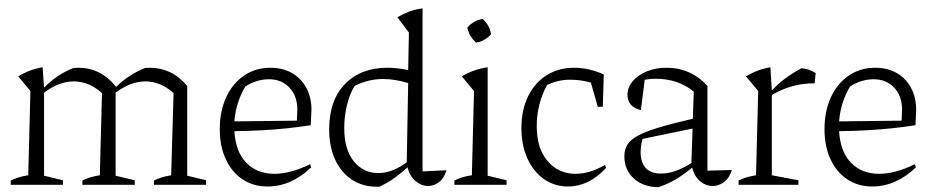

<svg xmlns="http://www.w3.org/2000/svg" viewBox="-20 -772 3895 802"><path d="M25 0V-18Q39 -25 56 -30.5Q73 -36 98 -40L107 -392L56 -453Q104 -482 158 -491L164 -406Q192 -434 222.5 -454.5Q253 -475 287 -488Q296 -489 307 -489Q354 -489 393 -469.5Q432 -450 465 -409Q518 -461 586 -488Q595 -489 606 -489Q651 -489 690 -470.5Q729 -452 762 -413V-38L841 -19V0H623V-18Q637 -25 654 -30.5Q671 -36 695 -40L705 -383Q651 -432 587 -432Q526 -432 463 -385V-38L543 -19V0H324V-18Q338 -25 355 -30.5Q372 -36 397 -40L406 -383Q352 -432 288 -432Q227 -432 164 -385V-38L243 -19V0Z M1098 7Q1038 7 993 -23Q948 -53 923 -107Q898 -161 898 -233Q898 -307 924.5 -365Q951 -423 999 -456Q1047 -489 1110 -489Q1161 -489 1199.5 -467Q1238 -445 1259.5 -405Q1281 -365 1281 -313L1278 -249Q1227 -241 1178.5 -236Q1130 -231 1077 -228Q1024 -225 959 -224Q964 -138 1009 -92Q1054 -46 1126 -46Q1194 -46 1275 -86L1280 -73Q1196 7 1098 7ZM1005 -411Q965 -344 959 -265L1220 -268L1222 -314Q1222 -371 1189 -406Q1156 -441 1103 -441Q1053 -441 1005 -411Z M1710 -751 1709 -752H1710ZM1555 8Q1495 8 1450 -21.5Q1405 -51 1380 -105Q1355 -159 1355 -232Q1355 -353 1421 -421Q1487 -489 1598 -489Q1640 -489 1685 -479L1688 -636L1640 -700Q1664 -714 1689 -723.5Q1714 -733 1745 -737V-56L1845 -61Q1835 -27 1813.5 -11Q1792 5 1768 5Q1741 5 1716.5 -15Q1692 -35 1682 -73Q1657 -50 1627.5 -28.5Q1598 -7 1564 8Q1561 8 1555 8ZM1418 -237Q1418 -147 1458 -98Q1498 -49 1560 -49Q1618 -49 1679 -94L1685 -425Q1629 -442 1581 -442Q1518 -442 1461 -413Q1440 -378 1429 -332Q1418 -286 1418 -237Z M1878 0V-18Q1894 -26 1912 -31.5Q1930 -37 1951 -40L1960 -392L1909 -453Q1934 -468 1961 -477.5Q1988 -487 2017 -491V-38L2096 -19V0ZM1996 -693Q2026 -666 2031 -629Q2020 -616 2003 -606Q1986 -596 1969 -594Q1940 -619 1932 -657Q1959 -687 1996 -693Z M2353 7Q2296 7 2252 -24Q2208 -55 2183 -110Q2158 -165 2158 -237Q2158 -314 2186.5 -371Q2215 -428 2264.5 -458.5Q2314 -489 2378 -489Q2440 -489 2502 -461L2498 -326H2477L2448 -427Q2407 -439 2361 -439Q2311 -439 2265 -417Q2222 -337 2222 -245Q2222 -152 2267.5 -99Q2313 -46 2384 -46Q2443 -46 2507 -83L2512 -71Q2440 7 2353 7Z M2730 10Q2666 9 2627 -27Q2588 -63 2588 -119Q2588 -147 2600.5 -167.5Q2613 -188 2644 -205Q2675 -222 2731 -239Q2787 -256 2874 -276L2878 -389Q2813 -443 2719 -443Q2697 -443 2673 -439L2657 -312Q2601 -326 2601 -376Q2601 -407 2623 -433Q2645 -459 2682 -474Q2719 -489 2765 -489Q2815 -489 2858.5 -469.5Q2902 -450 2935 -413V-59L3037 -62Q3028 -30 3005.5 -12.5Q2983 5 2956 5Q2929 5 2905 -14.5Q2881 -34 2871 -72Q2839 -45 2805.5 -24.5Q2772 -4 2730 10ZM2656 -136Q2656 -93 2677.5 -70Q2699 -47 2741 -47Q2799 -47 2868 -91L2873 -235L2664 -192Q2656 -164 2656 -136Z M3065 0V-18Q3079 -25 3096 -30.5Q3113 -36 3138 -40L3147 -392L3096 -453Q3144 -482 3198 -491L3204 -394Q3232 -424 3263 -446.5Q3294 -469 3328 -487Q3360 -484 3387 -467L3383 -424Q3288 -425 3204 -375V-40L3315 -19V0Z M3624 7Q3564 7 3519 -23Q3474 -53 3449 -107Q3424 -161 3424 -233Q3424 -307 3450.5 -365Q3477 -423 3525 -456Q3573 -489 3636 -489Q3687 -489 3725.5 -467Q3764 -445 3785.5 -405Q3807 -365 3807 -313L3804 -249Q3753 -241 3704.5 -236Q3656 -231 3603 -228Q3550 -225 3485 -224Q3490 -138 3535 -92Q3580 -46 3652 -46Q3720 -46 3801 -86L3806 -73Q3722 7 3624 7ZM3531 -411Q3491 -344 3485 -265L3746 -268L3748 -314Q3748 -371 3715 -406Q3682 -441 3629 -441Q3579 -441 3531 -411Z"/></svg>

Font: Piazzolla Light
Style: Regular
Weight: 300
Designer: Juan Pablo del Peral
Foundry: Huerta Tipografica
Version: Version 1.330